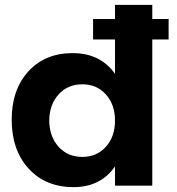

<svg xmlns="http://www.w3.org/2000/svg" viewBox="-20 -762 728 788"><path d="M28 -271Q28 -394 96.5 -469Q165 -544 278 -544Q392 -544 452 -459V-600H362V-684H452V-742H605V-684H672V-600H605V0H452V-79Q393 6 282 6Q167 6 97.5 -70Q28 -146 28 -271ZM182 -267Q183 -201 220.5 -159.5Q258 -118 318 -118Q377 -118 414.5 -159.5Q452 -201 452 -267Q452 -333 414.5 -374.5Q377 -416 318 -416Q258 -416 220.5 -374.5Q183 -333 182 -267Z"/></svg>

Font: Trueno
Style: SBd
Weight: 600
Designer: Julieta Ulanovsky
Foundry: Julieta Ulanovsky
Version: Version 3.001b